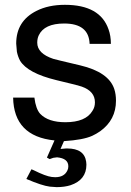

<svg xmlns="http://www.w3.org/2000/svg" viewBox="-20 -559 540 793"><path d="M244.1 23.9 230 56.2 252.9 54.2H257.8Q328.1 54.2 335.9 108.9L336.9 121.1Q336.9 184.1 271 206.1Q246.1 213.9 213.9 213.9L186 211.9Q153.8 208 88.9 180.2L109.9 140.1L119.1 144Q168.9 168.9 193.8 171.9L208 172.9Q246.1 172.9 258.8 144Q262.2 137.2 262.2 127.9Q262.2 95.2 215.8 90.8L200.2 92.8L185.1 98.1L173.8 91.8L205.1 21Q37.1 3.9 34.2 -155.8H122.1Q127.9 -108.9 146 -88.9Q179.2 -54.2 250 -54.2Q334 -54.2 361.8 -101.1Q372.1 -116.2 372.1 -136.2Q372.1 -182.1 317.9 -201.2Q309.1 -204.1 298.8 -207H297.9L291 -209L212.9 -228Q94.2 -256.8 63 -308.1Q54.2 -324.2 49.8 -345.2L46.9 -378.9Q46.9 -472.2 130.9 -514.2Q180.2 -539.1 248 -539.1Q393.1 -539.1 428.2 -438Q438 -411.1 438 -377.9H350.1Q347.2 -461.9 245.1 -461.9Q163.1 -461.9 140.1 -413.1Q133.8 -399.9 133.8 -382.8Q133.8 -337.9 200.2 -315.9L231 -308.1L311 -289.1Q429.2 -261.2 452.1 -190.9Q459 -169.9 459 -143.1Q459 -64 394 -17.1Q377.9 -5.9 360.8 2Q323.2 19 244.1 23.9Z"/></svg>

Font: SolaimanLipiNormal
Style: Normal
Weight: 400
Designer: Solaiman Karim
Version: Version 1.6.1 ; ttfautohint (v1.5.65-e2d9)